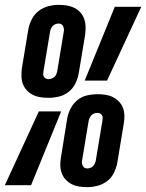

<svg xmlns="http://www.w3.org/2000/svg" viewBox="-46 -763 602 791"><path d="M154 -360Q137 -360 120.5 -362.5Q104 -365 90 -372Q76 -379 65 -390.5Q54 -402 48.5 -416.5Q43 -431 42.5 -447.5Q42 -464 44 -481L71 -644Q75 -664 85.5 -684.5Q96 -705 114 -718.5Q132 -732 153.5 -737.5Q175 -743 196 -743Q213 -743 229 -740.5Q245 -738 259.5 -731Q274 -724 284.5 -712.5Q295 -701 300.5 -686Q306 -671 306.5 -654.5Q307 -638 305 -621L278 -459Q274 -438 264 -418Q254 -398 236 -384Q218 -370 196.5 -365Q175 -360 154 -360ZM303 -431 427 -735H536L395 -431ZM154 -437Q160 -437 167 -439.5Q174 -442 179 -447Q184 -452 186.5 -458.5Q189 -465 190 -471L217 -634Q218 -640 217 -645.5Q216 -651 213.5 -656Q211 -661 206 -663.5Q201 -666 196 -666Q189 -666 182.5 -663.5Q176 -661 171 -655.5Q166 -650 163.5 -644Q161 -638 160 -631L133 -469Q132 -463 132 -457Q132 -451 135 -446.5Q138 -442 143 -439.5Q148 -437 154 -437ZM313 8Q296 8 280 5.5Q264 3 250 -4Q236 -11 225 -22.5Q214 -34 208.5 -49Q203 -64 202.5 -80.5Q202 -97 205 -114L231 -276Q235 -297 245.5 -317Q256 -337 273.5 -351Q291 -365 312.5 -370Q334 -375 355 -375Q372 -375 388.5 -372.5Q405 -370 419 -363Q433 -356 444 -344.5Q455 -333 460.5 -318.5Q466 -304 466.5 -287.5Q467 -271 464 -254L437 -91Q433 -71 423 -50.5Q413 -30 395 -16.5Q377 -3 355.5 2.5Q334 8 313 8ZM-26 0 114 -304H206L82 0ZM313 -69Q320 -69 326.5 -71.5Q333 -74 338 -79.5Q343 -85 345.5 -91Q348 -97 349 -104L376 -266Q377 -272 377 -278Q377 -284 374 -288.5Q371 -293 366 -295.5Q361 -298 355 -298Q349 -298 342 -295.5Q335 -293 330.5 -288Q326 -283 323 -276.5Q320 -270 319 -264L292 -101Q291 -95 292 -89.5Q293 -84 295.5 -79Q298 -74 303 -71.5Q308 -69 313 -69Z"/></svg>

Font: Iosevka Term Curly Oblique
Style: Bold
Weight: 700
Italic angle: -9°
Designer: Belleve Invis
Foundry: Belleve Invis
Version: Version 32.3.0